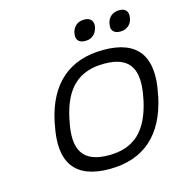

<svg xmlns="http://www.w3.org/2000/svg" viewBox="-101 -752 804 852"><g transform="rotate(-15 301.0 -326.0)"><path d="M117 -256 115 -244C80 -78 140 9 299 9C457 9 554 -78 590 -244L592 -256C627 -422 567 -509 409 -509C250 -509 152 -422 117 -256ZM183 -247 184 -253C212 -386 278 -449 396 -449C514 -449 552 -386 524 -253L523 -247C494 -114 429 -51 312 -51C193 -51 154 -114 183 -247ZM304 -613C298 -586 311 -568 342 -568C372 -568 392 -586 398 -613L399 -615C404 -643 391 -661 361 -661C330 -661 310 -643 304 -615ZM465 -613C459 -586 472 -568 503 -568C533 -568 553 -586 559 -613V-615C565 -643 552 -661 522 -661C491 -661 471 -643 465 -615Z"/></g></svg>

Font: LT Wave Mono Light
Style: Italic
Weight: 300
Designer: Daniel Lyons
Version: Version 2.5 (Glyphs App)